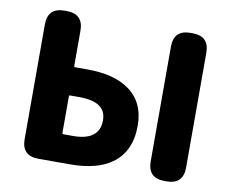

<svg xmlns="http://www.w3.org/2000/svg" viewBox="-80 -848 1145 951"><g transform="rotate(10 492.0 -372.5)"><path d="M170 0Q86 0 86 -84V-661Q86 -745 170 -745H181Q265 -745 265 -661V-483Q265 -478 270 -478H332Q467 -478 542 -424Q626 -365 626 -246Q626 -117 539 -54Q464 0 329 0ZM804 0Q720 0 720 -84V-661Q720 -745 804 -745H814Q898 -745 898 -661V-84Q898 0 814 0ZM265 -146Q265 -141 270 -141H319Q452 -141 452 -243Q452 -336 318 -336H270Q265 -336 265 -331Z"/></g></svg>

Font: Resource Han Rounded KR Heavy
Style: Regular
Weight: 900
Designer: Cyano Hao (round all glyphs); Ryoko NISHIZUKA 西塚涼子 (kana, bopomofo & ideographs); Paul D. Hunt (Latin, Greek & Cyrillic)
Foundry: Cyano Hao
Version: 0.990